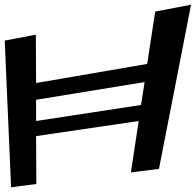

<svg xmlns="http://www.w3.org/2000/svg" viewBox="-75 -760 830 814"><path d="M599 -44 735 -740 583 -711 549 -489 78 -408 77 -613 -55 -588 -28 34 79 20 78 -183 513 -247 480 -29ZM78 -247V-337L538 -412L523 -315Z"/></svg>

Font: Gamestation Warped
Style: Regular
Weight: 400
Designer: Jonas Hecksher
Foundry: Jonas Hecksher, Playtypeª, e-types AS
Version: Version 1.003